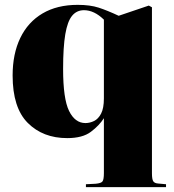

<svg xmlns="http://www.w3.org/2000/svg" viewBox="-20 -555 718 791"><path d="M334 216V204L374 202Q397 200 402.5 192Q408 184 408 158V-67V-68Q389 -38 354.5 -12Q320 14 257 14Q157 14 94.5 -48.5Q32 -111 32 -244Q32 -333 63.5 -398.5Q95 -464 155 -499.5Q215 -535 300 -535Q351 -535 386.5 -523.5Q422 -512 469 -490L593 -532L606 -525V159Q606 184 611.5 192Q617 200 631 201L664 204V216ZM332 -48Q350 -48 367.5 -56.5Q385 -65 396.5 -87Q408 -109 408 -150V-474Q368 -513 326 -513Q296 -513 277 -490Q258 -467 249 -414Q240 -361 240 -271Q240 -148 264.5 -98Q289 -48 332 -48Z"/></svg>

Font: Literata 72pt ExtraBold
Style: Regular
Weight: 800
Designer: Latin by Veronika Burian and Jose Scaglione. Greek by Irene Vlachou. Cyrillic by Vera Evstafieva.
Foundry: TypeTogether
Version: Version 3.002